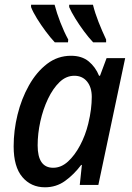

<svg xmlns="http://www.w3.org/2000/svg" viewBox="-20 -786 563 816"><path d="M171 10Q112 10 75 -33.5Q38 -77 38 -164Q38 -231 54.5 -298.5Q71 -366 103 -423Q135 -480 180 -514.5Q225 -549 282 -549Q328 -549 357 -525Q386 -501 401 -464H405L433 -539H512L398 0H319L328 -85H325Q294 -44 256.5 -17Q219 10 171 10ZM206 -73Q240 -73 269 -99.5Q298 -126 320.5 -168.5Q343 -211 355 -260Q363 -293 366.5 -321Q370 -349 370 -374Q370 -415 350 -439.5Q330 -464 296 -464Q261 -464 233 -437Q205 -410 184 -366Q163 -322 151.5 -270Q140 -218 140 -168Q140 -73 206 -73ZM376 -606Q357 -626 337 -653Q317 -680 300 -707.5Q283 -735 274 -756V-766H375Q384 -730 399 -692Q414 -654 431 -618V-606ZM213 -606Q195 -625 174.5 -652.5Q154 -680 137 -707.5Q120 -735 112 -756V-766H212Q221 -731 236.5 -691Q252 -651 270 -618L269 -606Z"/></svg>

Font: Noto Sans SemiCondensed Medium
Style: Italic
Weight: 500
Width: 4
Italic angle: -12°
Designer: Monotype Design Team
Foundry: Monotype Imaging Inc.
Version: Version 2.013; ttfautohint (v1.8.4.7-5d5b)